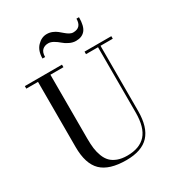

<svg xmlns="http://www.w3.org/2000/svg" viewBox="-227 -1119 1179 1277"><g transform="rotate(-30 363.0 -481.0)"><path d="M304.2 -918.9Q276.4 -918.9 258.8 -902.6Q241.2 -886.2 241.2 -850.1H221.2Q221.2 -909.7 253.4 -943.4Q285.6 -977.1 326.2 -977.1Q348.1 -977.1 367.9 -969Q387.7 -960.9 402.3 -949.2Q417 -937.5 430.2 -925.8Q443.4 -914.1 457.8 -906Q472.2 -897.9 485.8 -897.9Q549.3 -897.9 549.3 -966.8H568.8Q568.8 -898.4 544.7 -869.1Q520.5 -839.8 474.1 -839.8Q448.7 -839.8 423.6 -852.3Q398.4 -864.7 382.1 -879.4Q365.7 -894 344.5 -906.5Q323.2 -918.9 304.2 -918.9ZM27.8 -750H313V-730.5H212.9V-240.2Q212.9 -197.8 217 -165Q221.2 -132.3 232.9 -101.8Q244.6 -71.3 263.9 -51.5Q283.2 -31.7 314.5 -20Q345.7 -8.3 387.7 -8.3Q482.9 -8.3 530.8 -61.5Q578.6 -114.7 578.6 -230V-730.5H486.3V-750H691.9V-730.5H597.7V-230Q597.7 -105.5 541.7 -45.4Q485.8 14.6 367.7 14.6Q237.3 14.6 177.5 -43.2Q117.7 -101.1 117.7 -230V-730.5H27.8Z"/></g></svg>

Font: Bodoni* 11pt
Style: Regular
Weight: 400
Version: Version 2.3